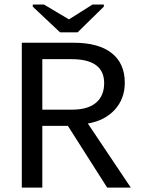

<svg xmlns="http://www.w3.org/2000/svg" viewBox="-20 -853 640 873"><path d="M467.3 0 288.6 -280.8H172.4V0H79.1V-658.7H314.5Q428.2 -658.7 487.8 -611.6Q547.4 -564.5 547.4 -476.6Q547.4 -403.8 501.7 -354Q456.1 -304.2 379.4 -291.5L574.7 0ZM453.6 -475.1Q453.6 -584 305.2 -584H172.4V-354.5H309.1Q378.9 -354.5 416.3 -385.7Q453.6 -417 453.6 -475.1ZM333 -706.1H252.9L128.9 -822.8V-832.5H179.7L293 -765.1H293.9L400.9 -832.5H452.1V-822.8Z"/></svg>

Font: Liberation Mono
Style: Regular
Weight: 400
Monospace: yes
Designer: Steve Matteson
Foundry: Ascender Corporation
Version: Version 2.1.5